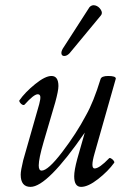

<svg xmlns="http://www.w3.org/2000/svg" viewBox="-20 -710 478 743"><path d="M250 -504.9Q240.2 -494.1 230.2 -493.4Q220.2 -492.7 218 -501Q215.8 -509.3 223.1 -522L326.2 -682.1Q335.4 -692.4 348.6 -689Q361.8 -685.5 370.1 -672.4Q378.4 -659.2 370.1 -649.9ZM98.1 13.2Q60.1 13.2 60.1 -34.2Q60.1 -49.8 69.8 -89.8L131.8 -307.1Q137.2 -327.1 136 -336.2Q134.8 -345.2 126 -345.2Q110.8 -345.2 75.2 -305.2Q71.8 -302.2 66.7 -304.7Q61.5 -307.1 57.4 -313Q53.2 -318.8 55.2 -321.8Q77.1 -353 116 -384.5Q154.8 -416 179.2 -416Q206.1 -416 206.1 -377Q206.1 -358.9 193.8 -314L148.9 -161.1Q129.9 -96.2 129.9 -69.8Q129.9 -49.8 141.1 -49.8Q166 -49.8 220.9 -121.8Q275.9 -193.8 313 -264.2Q341.8 -314.9 369.1 -403.8Q372.6 -416 398.9 -416Q428.2 -416 428.2 -405.8L346.2 -117.2Q329.1 -58.1 346.2 -58.1Q364.3 -58.1 401.9 -97.2Q404.3 -100.1 409.9 -96.9Q415.5 -93.8 419.7 -88.4Q423.8 -83 421.9 -80.1Q398.4 -47.4 359.6 -17.1Q320.8 13.2 293.9 13.2Q267.1 13.2 267.1 -27.8Q267.1 -50.8 278.8 -94.2L308.1 -196.8Q163.1 13.2 98.1 13.2Z"/></svg>

Font: Junicode SmCond
Style: Italic
Weight: 400
Width: 4
Italic angle: -11°
Designer: Peter S. Baker
Version: Version 2.206